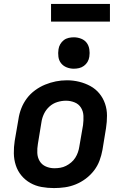

<svg xmlns="http://www.w3.org/2000/svg" viewBox="-20 -950 640 978"><path d="M255 8Q223 8 192 2.5Q161 -3 134.5 -18Q108 -33 89 -56Q70 -79 60.5 -108Q51 -137 50.5 -169Q50 -201 55 -233L74 -343Q78 -371 88.5 -398Q99 -425 116.5 -448.5Q134 -472 158.5 -490Q183 -508 210 -519Q237 -530 264.5 -535.5Q292 -541 321 -541Q353 -541 383.5 -533.5Q414 -526 440.5 -511.5Q467 -497 486 -474Q505 -451 515 -422Q525 -393 525 -361Q525 -329 520 -297L502 -187Q497 -159 487 -132Q477 -105 459 -81.5Q441 -58 417 -40Q393 -22 366 -11Q339 0 311 4Q283 8 255 8ZM257 -93Q272 -93 287 -95.5Q302 -98 316 -105Q330 -112 342.5 -122.5Q355 -133 363.5 -146.5Q372 -160 377 -174.5Q382 -189 384 -203L403 -313Q406 -337 405 -360Q404 -383 392.5 -401.5Q381 -420 360 -428.5Q339 -437 316 -437Q294 -437 271.5 -430Q249 -423 231.5 -407Q214 -391 204 -370Q194 -349 191 -327L173 -217Q169 -194 170 -171Q171 -148 182 -129.5Q193 -111 213.5 -102Q234 -93 257 -93ZM356 -600Q337 -600 319.5 -607Q302 -614 291 -628Q280 -642 277.5 -661Q275 -680 278 -699Q280 -713 287 -725Q294 -737 305 -745.5Q316 -754 329.5 -757Q343 -760 356 -760Q375 -760 393 -753Q411 -746 421.5 -732Q432 -718 435 -699Q438 -680 435 -661Q433 -647 426 -635Q419 -623 407.5 -614.5Q396 -606 382.5 -603Q369 -600 356 -600ZM240 -840V-930H540V-840Z"/></svg>

Font: Iosevka Curly Extended Oblique
Style: Bold
Weight: 700
Width: 7
Italic angle: -9°
Monospace: yes
Designer: Belleve Invis
Foundry: Belleve Invis
Version: Version 11.1.0; ttfautohint (v1.8.3)